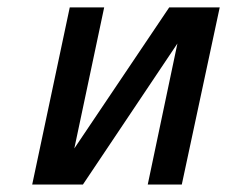

<svg xmlns="http://www.w3.org/2000/svg" viewBox="-20 -492 606 512"><path d="M65.9 0 166 -472.2H257.8L178.2 -96.2L431.2 -472.2H565.9L464.8 0H374L453.1 -376L201.2 0Z"/></svg>

Font: CMU Bright
Style: SemiBoldOblique
Weight: 600
Italic angle: -12°
Version: Version 0.7.0